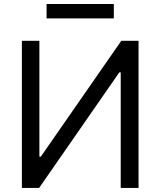

<svg xmlns="http://www.w3.org/2000/svg" viewBox="-20 -929 793 949"><path d="M174.7 -727.3V-154.8H181.8L579.5 -727.3H664.8V0H576.7V-571H569.6L173.3 0H88.1V-727.3ZM542.6 -838.1H210.2V-909.1H542.6Z"/></svg>

Font: Fast_Sans
Style: Regular
Weight: 400
Designer: Rasmus Andersson
Foundry: rsms
Version: Version 3.018;git-588b23468